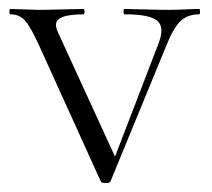

<svg xmlns="http://www.w3.org/2000/svg" viewBox="-20 -406 473 429"><path d="M425 -386Q427 -386 427 -380Q427 -374 425 -374Q400 -374 384 -359.5Q368 -345 352 -305L227 -1Q226 3 216 3Q206 3 205 -1L68 -303Q48 -347 35.5 -360.5Q23 -374 4 -374Q1 -374 1 -380Q1 -386 4 -386Q14 -386 34.5 -385Q55 -384 65 -384Q89 -384 122 -385Q155 -386 166 -386Q169 -386 169 -380Q169 -374 166 -374Q130 -374 114.5 -365.5Q99 -357 109 -335L237 -56L335 -311Q348 -346 331 -360Q314 -374 258 -374Q256 -374 256 -380Q256 -386 258 -386Q272 -386 303 -385Q334 -384 359 -384Q373 -384 393 -385Q413 -386 425 -386Z"/></svg>

Font: t
Style: Regular
Weight: 300
Designer: Christian Thalmann (Catharsis Fonts)
Version: Version 1.000;PS 002.000;hotconv 1.0.88;makeotf.lib2.5.64775